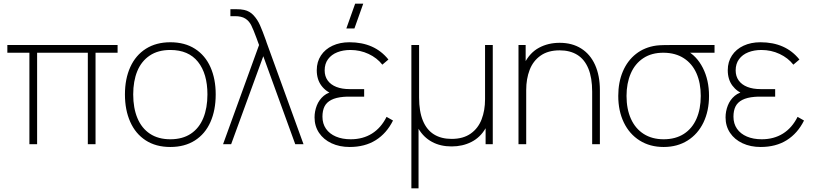

<svg xmlns="http://www.w3.org/2000/svg" viewBox="-20 -785 4426 1045"><path d="M140 0V-498H20V-540H620V-498H500V0H458V-498H182V0Z M907 15Q828.5 15 773 -21Q717.5 -57 688.8 -121.8Q660 -186.5 660 -271Q660 -356 689.2 -420.2Q718.5 -484.5 774.2 -519.8Q830 -555 907 -555Q986 -555 1041.5 -519.2Q1097 -483.5 1125.5 -419.5Q1154 -355.5 1154 -271Q1154 -185 1125.2 -120.5Q1096.5 -56 1040.8 -20.5Q985 15 907 15ZM907 -27Q973.5 -27 1018.8 -57.2Q1064 -87.5 1086.5 -142.5Q1109 -197.5 1109 -271Q1109 -384 1057.5 -448.5Q1006 -513 907 -513Q840 -513 794.8 -482.5Q749.5 -452 727.2 -397.8Q705 -343.5 705 -271Q705 -197 728 -142Q751 -87 796.2 -57Q841.5 -27 907 -27Z M1390 -540Q1386.5 -549.5 1383.2 -558.2Q1380 -567 1377 -575.5Q1359 -624.5 1347.2 -647.8Q1335.5 -671 1315 -684Q1294.5 -697 1259 -697H1234V-735H1264Q1291.5 -735 1309 -731Q1339 -724.5 1360.2 -701.5Q1381.5 -678.5 1395 -648Q1408.5 -617.5 1427.5 -564.5Q1429.5 -558.5 1431.5 -552.2Q1433.5 -546 1436 -540L1632 0H1587L1413 -479L1238 0H1194Z M1909 -630H1865L1913 -765H1957ZM1883 15Q1828 15 1784.5 -5.2Q1741 -25.5 1716.5 -62Q1692 -98.5 1692 -146Q1692 -179 1704.2 -210.5Q1716.5 -242 1742 -263.5Q1767.5 -285 1806 -288L1800 -268Q1754.5 -285 1729.2 -319Q1704 -353 1704 -403Q1704 -448.5 1726.8 -483Q1749.5 -517.5 1789.8 -536.2Q1830 -555 1882 -555Q1950.5 -555 2003.5 -531.5Q2056.5 -508 2094 -461L2061 -433Q2032 -470 1986 -491.5Q1940 -513 1887 -513Q1847.5 -513 1815.8 -500.5Q1784 -488 1765.5 -463Q1747 -438 1747 -402Q1747 -370 1763.5 -347Q1780 -324 1810.5 -312Q1841 -300 1883 -300H1962V-259H1882Q1874 -259 1866.2 -258.8Q1858.5 -258.5 1851 -258Q1808.5 -254.5 1783 -241.2Q1757.5 -228 1746.2 -205.5Q1735 -183 1735 -150Q1735 -112 1754.2 -84.2Q1773.5 -56.5 1808.2 -41.8Q1843 -27 1889 -27Q1955 -27 2004.5 -58Q2054 -89 2084 -149L2119 -129Q2084.5 -59.5 2025.2 -22.2Q1966 15 1883 15Z M2219 240V-540H2261V-254Q2261 -178 2281.8 -128Q2302.5 -78 2342 -53.5Q2381.5 -29 2438 -29Q2501 -29 2541.8 -57.8Q2582.5 -86.5 2601.2 -135.2Q2620 -184 2620 -245V-540H2662V0H2623V-87Q2594 -37 2545.8 -12.5Q2497.5 12 2438 12Q2377.5 12 2331.8 -12.5Q2286 -37 2258 -84V240Z M3203 -286Q3203 -362 3182.2 -412Q3161.5 -462 3122 -486.5Q3082.5 -511 3026 -511Q2963 -511 2922.2 -482.2Q2881.5 -453.5 2862.8 -404.8Q2844 -356 2844 -295L2805 -294Q2805 -382.5 2834.5 -440.5Q2864 -498.5 2913.8 -525.2Q2963.5 -552 3026 -552Q3094 -552 3143.2 -521Q3192.5 -490 3218.8 -431.8Q3245 -373.5 3245 -294V0H3203ZM2802 0V-540H2841V-430H2844V0Z M3592 15Q3517.5 15 3461.5 -20.2Q3405.5 -55.5 3375.2 -118.5Q3345 -181.5 3345 -263Q3345 -337.5 3370 -396.2Q3395 -455 3441.5 -491.5Q3488 -528 3552 -537Q3568 -539 3590.2 -539.5Q3612.5 -540 3632 -540H3869V-498H3691L3713 -512Q3771.5 -482 3805.2 -415.8Q3839 -349.5 3839 -263Q3839 -181.5 3808.8 -118.5Q3778.5 -55.5 3722.5 -20.2Q3666.5 15 3592 15ZM3592 -27Q3656.5 -27 3702 -56.2Q3747.5 -85.5 3770.8 -138.8Q3794 -192 3794 -263Q3794 -333 3770.8 -385.8Q3747.5 -438.5 3702 -468Q3656.5 -497.5 3592 -498Q3527 -498.5 3481.5 -468.5Q3436 -438.5 3413 -385Q3390 -331.5 3390 -263Q3390 -191.5 3414 -138.2Q3438 -85 3483.5 -56Q3529 -27 3592 -27Z M4120 15Q4203 15 4262.2 -22.2Q4321.5 -59.5 4356 -129L4321 -149Q4291 -89 4241.5 -58Q4192 -27 4126 -27Q4080 -27 4045.2 -41.8Q4010.5 -56.5 3991.2 -84.2Q3972 -112 3972 -150Q3972 -183 3983.2 -205.5Q3994.5 -228 4020 -241.2Q4045.5 -254.5 4088 -258Q4095.5 -258.5 4103.2 -258.8Q4111 -259 4119 -259H4199V-300H4120Q4078 -300 4047.5 -312Q4017 -324 4000.5 -347Q3984 -370 3984 -402Q3984 -438 4002.5 -463Q4021 -488 4052.8 -500.5Q4084.5 -513 4124 -513Q4177 -513 4223 -491.5Q4269 -470 4298 -433L4331 -461Q4293.5 -508 4240.5 -531.5Q4187.5 -555 4119 -555Q4067 -555 4026.8 -536.2Q3986.5 -517.5 3963.8 -483Q3941 -448.5 3941 -403Q3941 -353 3966.2 -319Q3991.5 -285 4037 -268L4043 -288Q4004.5 -285 3979 -263.5Q3953.5 -242 3941.2 -210.5Q3929 -179 3929 -146Q3929 -98.5 3953.5 -62Q3978 -25.5 4021.5 -5.2Q4065 15 4120 15Z"/></svg>

Font: Manrope
Style: Regular
Weight: 400
Designer: Mikhail Sharanda
Foundry: Mikhail Sharanda
Version: Version 4.503